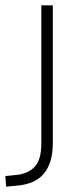

<svg xmlns="http://www.w3.org/2000/svg" viewBox="-71 -507 299 720"><path d="M-48 193 -51 153 -10 149Q34 145 59 118.5Q84 92 84 31V-487H127V30Q127 68 118.5 96Q110 124 93.5 144Q77 164 52 175Q27 186 -6 189Z"/></svg>

Font: Nunito Sans 10pt SemiCondensed ExtraLight
Style: Regular
Weight: 250
Width: 4
Designer: Vernon Adams
Foundry: Vernon Adams
Version: Version 3.101;gftools[0.9.27]